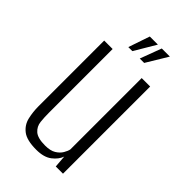

<svg xmlns="http://www.w3.org/2000/svg" viewBox="-202 -700 771 771"><g transform="rotate(45 183.5 -314.0)"><path d="M166 8Q112 8 87.5 -11Q63 -30 56 -60Q49 -90 49 -123V-495H97V-132Q97 -107 99.5 -83.5Q102 -60 119.5 -44.5Q137 -29 179 -29Q209 -29 226 -39.5Q243 -50 251.5 -64.5Q260 -79 262 -90V-495H310V0H269L265 -52Q257 -29 233 -10.5Q209 8 166 8ZM136 -545 167 -636H213L159 -545ZM201 -545 235 -636H281L226 -545Z"/></g></svg>

Font: Alumni Sans Thin Light
Style: Regular
Weight: 300
Version: Version 1.018